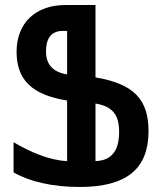

<svg xmlns="http://www.w3.org/2000/svg" viewBox="-20 -734 643 764"><path d="M297 10C485 10 571 -63 571 -212C571 -336 515 -400 360 -426V-714H240C121 -714 46 -642 46 -528C46 -414 110 -356 247 -334V-93C178 -96 104 -127 34 -168V-48C99 -11 189 10 297 10ZM247 -438C190 -447 163 -478 163 -530C163 -579 183 -611 229 -611H247ZM360 -93V-322C426 -311 454 -279 454 -209C454 -134 424 -95 360 -93Z"/></svg>

Font: Noto Sans Armenian ExtraCondensed SemiBold
Style: Regular
Weight: 600
Width: 2
Designer: Monotype Design Team
Foundry: Monotype Imaging Inc.
Version: Version 2.008